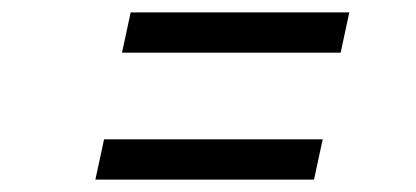

<svg xmlns="http://www.w3.org/2000/svg" viewBox="-20 -512 672 310"><path d="M134 -222 148 -287H501L487 -222ZM177 -427 191 -492H544L530 -427Z"/></svg>

Font: Wix Madefor Text
Style: Italic
Weight: 400
Italic angle: -12°
Designer: Dalton Maag Ltd
Foundry: Dalton Maag Ltd
Version: Version 3.100